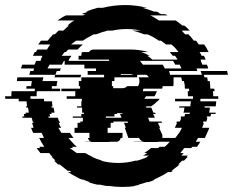

<svg xmlns="http://www.w3.org/2000/svg" viewBox="-79 -730 922 760"><path d="M765 -350V-349H785V-339H715Q714 -337 714 -334Q714 -331 714 -329H777L775 -309H731V-304H752L749 -284H775Q774 -282 774 -279H756Q756 -275 754 -269H740Q740 -266 739 -264H742Q741 -260 740 -256.5Q739 -253 738 -249H726L724 -244H728Q727 -239 725 -234Q723 -229 721 -224H749Q748 -219 745.5 -214Q743 -209 741 -204L732 -184H705L696 -169H714Q709 -160 701 -149H682Q681 -147 678 -144H650Q646 -139 642.5 -134Q639 -129 635 -124H648L639 -114H664Q663 -112 660 -109H664L649 -94H642L626 -79H632Q628 -75 623 -71.5Q618 -68 613 -64L600 -54H606L598 -49H586Q568 -37 551 -29Q542 -24 529 -19H534Q528 -16 521.5 -13.5Q515 -11 508 -9H502Q494 -6 485 -3.5Q476 -1 467 1H476Q470 2 463.5 3.5Q457 5 450 6H459Q446 8 433 9Q420 10 406 10Q392 10 378.5 9Q365 8 352 6H342Q335 5 328.5 3.5Q322 2 316 1H306Q297 -1 288 -3.5Q279 -6 271 -9H277Q270 -11 263.5 -13.5Q257 -16 251 -19H246Q233 -24 224 -29H225Q208 -37 190 -49H203Q202 -51 200 -52Q198 -53 196 -54H189L176 -64Q172 -68 167 -71.5Q162 -75 157 -79H151L135 -94H141L126 -109H128Q127 -111 126 -112Q125 -113 124 -114Q120 -118 116 -124H81Q77 -129 73.5 -134Q70 -139 66 -144H80Q79 -146 78 -147Q77 -148 76 -149H96L84 -169Q82 -173 80 -176.5Q78 -180 76 -184H95L86 -204H52L44 -224H54L48 -244H54L52 -249H50Q49 -253 48.5 -256.5Q48 -260 46 -264H10Q10 -267 9 -269H17Q17 -273 15 -279H23Q22 -281 22 -284H35L32 -304H25Q24 -306 24 -309H28L26 -329H-5V-339H-58L-59 -349H-34V-350Q-34 -355 -34 -360Q-34 -365 -33 -369H58Q59 -371 59 -374Q59 -377 59 -379H25L26 -389H44Q45 -394 45.5 -399Q46 -404 47 -409H-12Q-12 -413 -11.5 -416.5Q-11 -420 -10 -424H93Q92 -420 91 -416.5Q90 -413 89 -409H148Q147 -404 146 -399Q145 -394 145 -389H127Q126 -387 126 -384Q126 -381 126 -379H159V-369H67Q66 -365 66 -360Q66 -355 66 -350V-349H41L42 -339H95Q95 -337 95 -334Q95 -331 96 -329H127Q127 -324 127.5 -319Q128 -314 129 -309H125V-304H133Q134 -299 135 -294Q136 -289 137 -284H124Q124 -283 124.5 -282Q125 -281 125 -279H117L120 -269H112L114 -264H150Q151 -260 152.5 -256.5Q154 -253 155 -249H157Q159 -245 159 -244H153Q157 -234 163 -224H152Q155 -219 158 -214Q161 -209 164 -204H198Q204 -194 212 -184H192Q195 -180 198 -176.5Q201 -173 205 -169Q214 -158 225 -149H205L211 -144H197Q204 -139 211 -134Q218 -129 225 -124H259Q264 -121 268.5 -118.5Q273 -116 277 -114Q279 -113 281.5 -112Q284 -111 287 -109H285Q304 -100 326 -94H320Q353 -85 388 -85Q424 -85 457 -94H464Q486 -100 505 -109H502Q504 -111 506.5 -112Q509 -113 512 -114H487Q495 -118 504 -124H492Q499 -129 506 -134Q513 -139 519 -144H547L553 -149H573Q584 -158 593 -169H549Q547 -168 542 -168H457Q451 -168 448 -169H490Q477 -172 471 -184H429Q429 -185 428.5 -185.5Q428 -186 428 -187L422 -204L415 -224H419L412 -244H428L426 -249H370V-244H359V-224H347V-204H406V-190Q406 -186 405 -184H399Q396 -172 385 -169H357Q355 -168 350 -168H263Q258 -168 256 -169H283Q272 -172 269 -184H276Q275 -186 275 -190V-204H216V-224H228V-244H239V-249H249V-264H209V-269H243V-279H253V-284H246V-304H226V-309H243V-329H245V-339H185V-349H219V-369H164V-379H238V-389H233V-409H243V-424H333V-434H268V-449H301V-459H255V-474H177V-489H174Q172 -485 170 -481.5Q168 -478 166 -474H117L109 -459H162Q161 -457 160 -454Q159 -451 158 -449H146L140 -434H243Q240 -430 240 -424H137Q138 -426 138 -429Q138 -432 139 -434H37Q38 -438 39 -441.5Q40 -445 41 -449H53L56 -459H4Q5 -463 6.5 -466.5Q8 -470 9 -474H58L64 -489H81L84 -494H82Q84 -498 86 -501.5Q88 -505 89 -509H51Q53 -513 55 -516.5Q57 -520 58 -524H63L69 -534H107Q112 -543 120 -554H72Q75 -558 78 -561.5Q81 -565 83 -569H110Q118 -580 127 -589Q128 -591 129 -592Q130 -593 131 -594H138L153 -609H172Q177 -614 183 -619.5Q189 -625 194 -629H188Q194 -634 201 -639.5Q208 -645 215 -649H148Q156 -654 164.5 -659.5Q173 -665 182 -669H250Q252 -671 254.5 -672Q257 -673 260 -674H244Q247 -676 250 -677Q253 -678 255 -679H258Q261 -681 264 -682Q267 -683 270 -684H261Q284 -693 307 -699H327Q371 -710 416 -710Q460 -710 504 -699H485Q508 -693 531 -684H540Q543 -683 546 -682Q549 -681 551 -679H548L559 -674H574Q576 -673 579 -672Q582 -671 584 -669H516Q525 -665 533.5 -659.5Q542 -654 550 -649H616Q623 -645 629.5 -639.5Q636 -634 643 -629H650Q656 -625 661.5 -619.5Q667 -614 672 -609H640L654 -594H667Q668 -593 669 -592Q670 -591 671 -589H672Q676 -585 680 -579.5Q684 -574 688 -569H697L708 -554H729Q737 -543 742 -534H741L747 -524H711Q713 -520 715.5 -516.5Q718 -513 719 -509H728Q730 -505 732 -501.5Q734 -498 735 -494H715Q715 -493 717 -489H716L722 -474H740Q742 -470 743 -466.5Q744 -463 745 -459H699L702 -449H590Q592 -445 592.5 -441.5Q593 -438 594 -434H720Q719 -438 718 -441.5Q717 -445 715 -449H820L823 -434H728Q730 -428 730 -424H741Q742 -420 742.5 -416.5Q743 -413 743 -409H751Q752 -404 752.5 -399Q753 -394 753 -389Q753 -387 753 -384Q753 -381 754 -379H769Q770 -377 770 -374Q770 -371 770 -369H764Q764 -365 764.5 -360Q765 -355 765 -350ZM192 -489H353V-494H232V-509H243V-512Q243 -520 246 -524H273Q280 -534 292 -534H438Q455 -534 473 -531.5Q491 -529 507 -524H480Q500 -517 514 -509H504Q516 -502 524 -494H624L614 -509H605L593 -524H628L619 -534H620Q610 -546 599 -554H578Q574 -558 568.5 -561.5Q563 -565 558 -569H550Q542 -574 533.5 -579.5Q525 -585 516 -589H515Q513 -591 510 -592Q507 -593 504 -594H492Q470 -603 445 -609H478Q451 -615 422 -615Q393 -615 366 -609H347Q324 -603 301 -594H293Q291 -593 288 -592Q285 -591 283 -589Q264 -580 249 -569H222L202 -554H249Q244 -550 238.5 -544.5Q233 -539 228 -534H191L182 -524H177L165 -509H204L193 -494H195ZM565 -474Q567 -470 569.5 -466.5Q572 -463 573 -459H639Q638 -463 636 -466.5Q634 -470 632 -474H614Q613 -478 610.5 -481.5Q608 -485 606 -489H475L487 -474ZM399 -437V-434H449Q443 -437 436 -437ZM364 -409V-389H369V-381H406Q418 -381 424 -389H467Q473 -397 473 -409Q473 -418 470 -424H510Q508 -427 505.5 -430Q503 -433 500 -434H464V-424H374V-409ZM685 -339V-349H665V-350Q665 -355 664.5 -360Q664 -365 664 -369H670L669 -379H653L652 -389H653Q652 -394 651 -399Q650 -404 649 -409H642Q641 -413 640 -416.5Q639 -420 638 -424H608V-409Q608 -404 608 -399Q608 -394 607 -389H565Q564 -387 564 -384Q564 -381 563 -379H489L486 -369H542Q540 -364 538 -359Q536 -354 533 -349H499Q496 -343 492 -339H553Q551 -336 549 -333.5Q547 -331 545 -329H543Q538 -323 531.5 -318Q525 -313 519 -309H502Q502 -309 498 -307L500 -304H520L528 -284H535L537 -279H527L532 -269L534 -264H507L513 -249H560L563 -244H546L555 -224H551L560 -204Q562 -201 563 -198Q564 -195 564 -190Q564 -186 563 -184H615Q619 -189 622.5 -194Q626 -199 630 -204Q637 -214 641 -224H613L622 -244H619L621 -249H633Q635 -253 636 -256.5Q637 -260 638 -264H636Q636 -266 636.5 -267Q637 -268 637 -269H651L654 -279H671L673 -284H647Q649 -289 649.5 -294Q650 -299 651 -304H630Q630 -306 630.5 -307Q631 -308 631 -309H674L677 -329H614V-339ZM402 -264 396 -279H406L405 -282H384V-279H374V-269H340V-264Z"/></svg>

Font: Rubik Glitch
Style: Regular
Weight: 400
Designer: Hubert and Fischer, NaN
Foundry: Hubert and Fischer, NaN
Version: Version 2.200